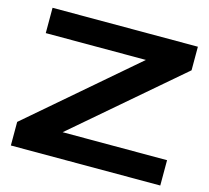

<svg xmlns="http://www.w3.org/2000/svg" viewBox="-103 -833 1034 952"><g transform="rotate(15 414.5 -356.5)"><path d="M30 0V-121L567 -583H53V-713H799V-592L261 -130H797V0Z"/></g></svg>

Font: Zen Dots
Style: Regular
Weight: 400
Designer: Yoshimichi Ohira
Foundry: A-1 Corp ZenFonts
Version: Version 1.000; ttfautohint (v1.8.3)